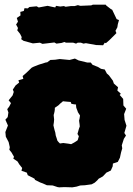

<svg xmlns="http://www.w3.org/2000/svg" viewBox="-20 -779 570 823"><path d="M234 24 227 23 206 16 181 15 163 7 152 3 130 -8 128 -13 99 -28 95 -39 72 -47 75 -59 63 -74 55 -87 37 -99 40 -107 29 -126 20 -137 22 -148 17 -170 5 -193 3 -213 14 -241 3 -266 13 -277 16 -297 11 -311 20 -323 27 -337 17 -349 34 -370 39 -385 35 -395 47 -413 62 -425 59 -435 80 -441 77 -453 92 -466 116 -489 124 -493 147 -502 179 -512 181 -511 196 -522 216 -523 236 -526 278 -522 301 -528 317 -520 354 -511H369L377 -501L400 -492L413 -484L429 -481L438 -464L447 -456L464 -433L468 -421L486 -405L483 -391L498 -377L493 -372L508 -355L509 -327L521 -313L512 -290L514 -265L522 -240L513 -209L520 -198L511 -184L502 -156L504 -143L499 -126L494 -103L485 -85L464 -78L463 -66L455 -48L436 -39L421 -23L403 -13L397 -6L386 4L373 11L344 15L324 16L308 21L290 24L256 23ZM285 -161 298 -168 306 -173 313 -178 316 -188 318 -195 312 -205 315 -215 316 -219 319 -229 322 -237 321 -247 320 -254 319 -262 321 -271 323 -284 314 -298 312 -304 307 -317 306 -326V-331L297 -332L286 -334L283 -342L270 -343L259 -344L250 -345L238 -335L231 -328L224 -323L215 -317V-310L214 -302L212 -293L210 -286L211 -276L212 -267L211 -255L209 -242L211 -233L214 -221L217 -211L219 -198L223 -186L226 -176L231 -170L237 -164L251 -166L259 -165L274 -163ZM121 -593 81 -604 71 -611 73 -620 66 -634 54 -649 57 -659 49 -674 57 -686 52 -702 68 -713 67 -728 82 -732 85 -744 99 -743 106 -749 137 -752 146 -747 184 -754 202 -750 217 -747 220 -754 238 -751 254 -753 261 -750 284 -753H300L314 -757L324 -754L371 -756L378 -759H433L436 -755L454 -741L461 -737L480 -697L490 -693L485 -675L483 -662L475 -647L479 -637L449 -607L434 -594L429 -596L422 -585L392 -586L348 -594L338 -592L327 -596H313L306 -592L294 -596H263L256 -599L244 -595L222 -592L213 -597L180 -593L162 -591L151 -596Z"/></svg>

Font: Winky Rough Black
Style: Regular
Weight: 900
Designer: Simon Atzbach
Foundry: typofactur
Version: Version 1.206; ttfautohint (v1.8.4.7-5d5b)